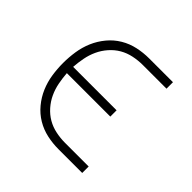

<svg xmlns="http://www.w3.org/2000/svg" viewBox="-139 -649 778 778"><g transform="rotate(45 250.0 -260.0)"><path d="M295 0Q262 0 229.5 -7Q197 -14 168.5 -31Q140 -48 118.5 -74Q97 -100 84 -130.5Q71 -161 66 -194Q61 -227 61 -260Q61 -293 66 -326Q71 -359 84 -389.5Q97 -420 118.5 -446Q140 -472 168.5 -489Q197 -506 229.5 -513Q262 -520 295 -520H431V-483H295Q269 -483 242.5 -477.5Q216 -472 193.5 -459Q171 -446 153 -425.5Q135 -405 124 -381Q113 -357 108 -331Q103 -305 101 -278H350V-242H101Q103 -215 108 -189Q113 -163 124 -139Q135 -115 153 -94.5Q171 -74 193.5 -61Q216 -48 242.5 -42.5Q269 -37 295 -37H431V0Z"/></g></svg>

Font: Iosevka SS18 Extralight
Style: Regular
Weight: 200
Monospace: yes
Designer: Belleve Invis
Foundry: Belleve Invis
Version: Version 25.1.1; ttfautohint (v1.8.4)